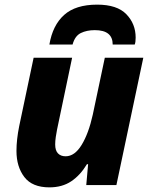

<svg xmlns="http://www.w3.org/2000/svg" viewBox="-20 -798 652 828"><path d="M193 10Q119 10 85 -34.5Q51 -79 51 -147Q51 -196 63 -255L125 -549H291L226 -239Q223 -224 220.5 -207Q218 -190 218 -175Q218 -149 230 -136.5Q242 -124 263 -124Q302 -124 332 -173Q362 -222 380 -303L432 -549H598L482 0H352L360 -90H355Q326 -42 287 -16Q248 10 193 10ZM193 -606Q207 -689 256.5 -733.5Q306 -778 399 -778Q485 -778 525 -736.5Q565 -695 565 -636Q565 -626 564 -618.5Q563 -611 561 -606H466Q466 -668 389 -668Q354 -668 328.5 -655.5Q303 -643 293 -606Z"/></svg>

Font: Noto Sans ExtraBold
Style: Italic
Weight: 800
Italic angle: -12°
Designer: Monotype Design Team
Foundry: Monotype Imaging Inc.
Version: Version 2.013; ttfautohint (v1.8.4.7-5d5b)